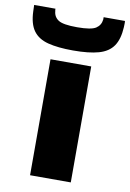

<svg xmlns="http://www.w3.org/2000/svg" viewBox="-145 -832 602 887"><g transform="rotate(10 155.5 -389.0)"><path d="M60 0V-544H251V0ZM155 -602Q84 -602 37.5 -614Q-9 -626 -32 -658Q-55 -690 -57 -748Q-58 -762 -58 -778H42Q42 -775 42 -772.5Q42 -770 43 -767Q45 -740 67 -725.5Q89 -711 155 -711Q221 -711 243 -725.5Q265 -740 268 -767Q268 -770 268 -772.5Q268 -775 268 -778H368Q369 -770 368.5 -762.5Q368 -755 368 -748Q365 -692 343 -660Q321 -628 275.5 -615Q230 -602 155 -602Z"/></g></svg>

Font: Georama Extended
Style: Bold
Weight: 700
Width: 7
Designer: Jean-Baptiste Levee
Foundry: Production Type
Version: Version 1.000